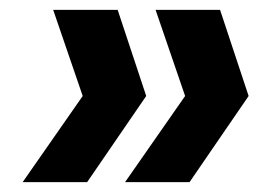

<svg xmlns="http://www.w3.org/2000/svg" viewBox="-20 -490 560 390"><path d="M219 -470 277 -295 157 -120H26L148 -295L88 -470ZM427 -470 485 -295 365 -120H234L356 -295L296 -470Z"/></svg>

Font: DM Sans 11pt ExtraBold
Style: Italic
Weight: 800
Italic angle: -10°
Version: Version 4.004;gftools[0.9.30]